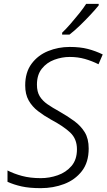

<svg xmlns="http://www.w3.org/2000/svg" viewBox="-20 -968 554 998"><path d="M192 10Q133 10 92.5 1Q52 -8 19 -23V-82Q52 -65 94.5 -53.5Q137 -42 192 -42Q237 -42 280 -57Q323 -72 351.5 -105Q380 -138 380 -192Q380 -246 345 -279Q310 -312 244 -347Q208 -367 177.5 -390.5Q147 -414 129 -446Q111 -478 111 -524Q111 -592 144 -636.5Q177 -681 230 -702.5Q283 -724 342 -724Q397 -724 437 -713.5Q477 -703 514 -685L492 -634Q458 -651 421.5 -661.5Q385 -672 342 -672Q302 -672 262.5 -657.5Q223 -643 197.5 -611Q172 -579 172 -528Q172 -491 186.5 -467.5Q201 -444 227 -426Q253 -408 286 -390Q330 -365 365 -339.5Q400 -314 420.5 -280.5Q441 -247 441 -196Q441 -124 405.5 -78.5Q370 -33 313.5 -11.5Q257 10 192 10ZM303 -798Q323 -817 346.5 -844Q370 -871 392 -898.5Q414 -926 428 -948H493V-940Q477 -920 451 -892Q425 -864 396 -836Q367 -808 341 -788H303Z"/></svg>

Font: Noto Sans Light
Style: Italic
Weight: 300
Italic angle: -12°
Designer: Monotype Design Team
Foundry: Monotype Imaging Inc.
Version: Version 2.013; ttfautohint (v1.8.4.7-5d5b)